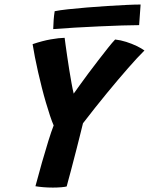

<svg xmlns="http://www.w3.org/2000/svg" viewBox="-20 -828 658 848"><path d="M217 -274Q209.5 -291 200.8 -317.2Q192 -343.5 182.8 -375Q173.5 -406.5 164.8 -441Q156 -475.5 148.2 -509.8Q140.5 -544 134.2 -575.8Q128 -607.5 124 -633Q168.5 -648 204.5 -654.2Q240.5 -660.5 265.5 -661Q266.5 -652.5 269.5 -630.5Q272.5 -608.5 276.8 -579.2Q281 -550 286 -519Q291 -488 296 -460.2Q301 -432.5 305.5 -414.5Q314 -426.5 331 -450.2Q348 -474 370 -503.5Q392 -533 414.8 -562.5Q437.5 -592 457 -616.5Q476.5 -641 488.5 -653.5Q512.5 -651 537.5 -643Q562.5 -635 583.8 -624.8Q605 -614.5 618 -605Q588 -575.5 545.8 -527.2Q503.5 -479 452.5 -417Q401.5 -355 346.5 -283.5Q340.5 -259 332.8 -228.2Q325 -197.5 317.8 -168.8Q310.5 -140 305.5 -121.5Q300 -99.5 293.2 -74.2Q286.5 -49 281.2 -29.8Q276 -10.5 274.5 -4.5Q268 -2.5 250.8 -1Q233.5 0.5 213.5 0.5Q192 0.5 171.2 -1.2Q150.5 -3 136.5 -5.5Q150.5 -58 165.2 -110Q180 -162 193.5 -205.2Q207 -248.5 217 -274ZM594.5 -717Q564.5 -717 518 -715.5Q471.5 -714 417.5 -711.5Q363.5 -709 310.5 -706Q257.5 -703 215 -699.5Q215.5 -720 217 -740Q218.5 -760 221.5 -778.5Q243 -783 280.2 -787Q317.5 -791 362.8 -794.8Q408 -798.5 453.8 -801.5Q499.5 -804.5 538.2 -806.2Q577 -808 601 -808Z"/></svg>

Font: Grandstander Thin SemiBold
Style: Italic
Weight: 600
Italic angle: -15°
Version: Version 1.200